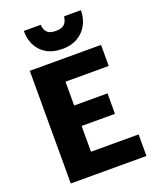

<svg xmlns="http://www.w3.org/2000/svg" viewBox="-176 -1089 968 1190"><g transform="rotate(-20 308.0 -494.0)"><path d="M80 0V-743H550V-604H265V-447H485V-312H265V-142H579V0ZM318 -801Q256 -801 213.8 -826Q171.5 -851 150.2 -893.5Q129 -936 130 -988H241Q242 -976.5 246.5 -960.5Q251 -944.5 267 -932.2Q283 -920 318 -920Q352 -920 367.8 -932.2Q383.5 -944.5 388.8 -960.5Q394 -976.5 396 -988H506Q506.5 -936 484 -893.5Q461.5 -851 419.2 -826Q377 -801 318 -801Z"/></g></svg>

Font: Merriweather Sans ExtraBold
Style: Regular
Weight: 800
Designer: Eben Sorkin
Foundry: Eben Sorkin
Version: Version 2.001; ttfautohint (v1.8.3)